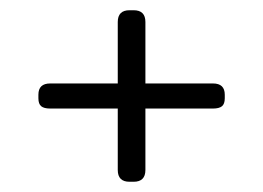

<svg xmlns="http://www.w3.org/2000/svg" viewBox="-20 -482 514 375"><path d="M210 -150V-270H78Q66 -270 60.5 -274.5Q55 -279 55 -290V-297Q55 -319 78 -319H210V-439Q210 -462 233 -462H241Q264 -462 264 -439V-319H396Q419 -319 419 -297V-290Q419 -279 413.5 -274.5Q408 -270 396 -270H264V-150Q264 -127 241 -127H233Q210 -127 210 -150Z"/></svg>

Font: Mitr ExtraLight
Style: Regular
Weight: 275
Designer: Thanarat Vachiruckul
Foundry: Cadson Demak Co.,Ltd.
Version: Version 1.001